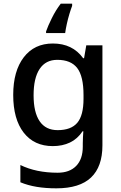

<svg xmlns="http://www.w3.org/2000/svg" viewBox="-20 -786 661 1046"><path d="M268 -549Q375 -549 433 -469H438L450 -539H538V6Q538 122 476 181Q414 240 287 240Q229 240 180.5 232Q132 224 91 207V113Q177 155 294 155Q359 155 395 118Q431 81 431 13V-5Q431 -18 432 -39Q433 -60 434 -71H430Q402 -29 361 -9.5Q320 10 268 10Q166 10 109 -63.5Q52 -137 52 -269Q52 -399 109.5 -474Q167 -549 268 -549ZM292 -460Q229 -460 196 -410.5Q163 -361 163 -267Q163 -174 196 -125.5Q229 -77 294 -77Q367 -77 401 -117Q435 -157 435 -248V-268Q435 -371 400.5 -415.5Q366 -460 292 -460ZM373 -754Q366 -736 358 -709.5Q350 -683 344 -655.5Q338 -628 335 -606H231V-615Q241 -644 262.5 -687.5Q284 -731 311 -766H373Z"/></svg>

Font: Noto Sans Thaana Medium
Style: Regular
Weight: 500
Designer: David Williams
Foundry: Google Inc.
Version: Version 3.001; ttfautohint (v1.8.4.7-5d5b)